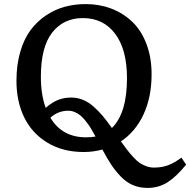

<svg xmlns="http://www.w3.org/2000/svg" viewBox="-20 -734 936 945"><path d="M706.1 190.9Q666.5 190.9 634 177Q601.6 163.1 574.5 134.8Q547.4 106.4 527.6 76.7Q507.8 46.9 483.9 2Q439 14.2 392.1 14.2Q288.6 14.2 212.9 -32Q137.2 -78.1 99.1 -156.5Q61 -234.9 61 -335.9Q61 -414.6 79.6 -478.5Q98.1 -542.5 130.1 -585.4Q162.1 -628.4 206.1 -658Q250 -687.5 298.8 -700.7Q347.7 -713.9 401.9 -713.9Q469.2 -713.9 527.3 -691.9Q585.4 -669.9 630.1 -627.7Q674.8 -585.4 700.4 -518.8Q726.1 -452.1 726.1 -368.2Q726.1 -255.9 686.3 -170.7Q646.5 -85.4 575.2 -38.1Q594.7 -10.7 607.2 5.4Q619.6 21.5 636.7 40Q653.8 58.6 668 68.1Q682.1 77.6 700.2 84.2Q718.3 90.8 737.8 90.8Q775.9 90.8 806.4 79.6Q836.9 68.4 873 42L896 76.2Q848.1 135.7 804.4 163.3Q760.7 190.9 706.1 190.9ZM530.8 -104Q605 -176.8 605 -349.1Q605 -490.2 546.9 -567.6Q488.8 -645 388.2 -645Q292.5 -645 236.8 -573.7Q181.2 -502.4 181.2 -356.9Q181.2 -267.1 205.1 -203.1Q236.8 -231 266.4 -242.4Q295.9 -253.9 330.1 -253.9Q360.4 -253.9 387.7 -242.9Q415 -231.9 440.4 -209.5Q465.8 -187 485.6 -163.3Q505.4 -139.6 530.8 -104ZM403.8 -58.1Q430.2 -58.1 450.2 -62Q437.5 -85.4 427.2 -102.3Q417 -119.1 403.3 -136.5Q389.6 -153.8 377 -164.6Q364.3 -175.3 348.6 -182.1Q333 -189 315.9 -189Q266.1 -189 228 -154.8Q285.6 -58.1 403.8 -58.1Z"/></svg>

Font: Literata Book Medium
Style: Regular
Weight: 500
Designer: Latin by Veronika Burian and Jose Scaglione. Greek by Irene Vlachou. Cyrillic by Vera Evstafieva
Foundry: TypeTogether
Version: Version 2.003;PS 002.003;hotconv 1.0.88;makeotf.lib2.5.64775